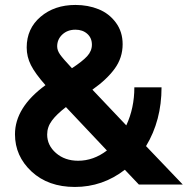

<svg xmlns="http://www.w3.org/2000/svg" viewBox="-20 -739 752 769"><path d="M711.9 0H536.1L480 -59.1Q391.1 9.8 279.8 9.8Q172.9 9.8 106.4 -52Q40 -113.8 40 -201.2Q40 -308.6 162.1 -397.9Q120.6 -444.8 103.8 -478.3Q86.9 -511.7 86.9 -548.8Q86.9 -624.5 142.6 -671.9Q198.2 -719.2 282.2 -719.2Q332.5 -719.2 374.8 -702.1Q417 -685.1 444.1 -648.4Q471.2 -611.8 471.2 -562Q471.2 -507.8 439.5 -464.1Q407.7 -420.4 350.1 -379.9L485.8 -236.8Q518.1 -306.2 518.1 -389.2H627Q627 -256.3 564.9 -153.8ZM282.2 -620.1Q250.5 -620.1 229.7 -600.8Q209 -581.5 209 -553.2Q209 -537.1 220.5 -520.8Q231.9 -504.4 268.1 -465.8Q310.1 -493.2 329.1 -513.9Q348.1 -534.7 348.1 -560.1Q348.1 -586.9 329.6 -603.5Q311 -620.1 282.2 -620.1ZM293 -95.2Q354.5 -95.2 408.2 -136.2L244.1 -310.1Q207 -281.7 188 -256.1Q168.9 -230.5 168.9 -200.2Q168.9 -156.7 204.3 -126Q239.7 -95.2 293 -95.2Z"/></svg>

Font: Rawline
Style: Bold
Weight: 700
Designer: Matt McInerney, Pablo Impallari, Rodrigo Fuenzalida
Foundry: Matt McInerney, Pablo Impallari, Rodrigo Fuenzalida
Version: Version 4.020;PS 004.020;hotconv 1.0.88;makeotf.lib2.5.64775